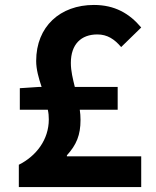

<svg xmlns="http://www.w3.org/2000/svg" viewBox="-20 -755 629 775"><path d="M56 0H550V-124H250V-128C289 -171 305 -210 305 -271C305 -285 304 -299 302 -312H455V-404H282C274 -437 266 -468 266 -501C266 -576 307 -616 373 -616C413 -616 442 -597 469 -565L550 -644C502 -701 443 -735 359 -735C223 -735 126 -648 126 -509C126 -475 136 -440 148 -404H136L60 -399V-312H173C176 -299 177 -286 177 -273C177 -191 126 -125 56 -90Z"/></svg>

Font: Noto Sans HK
Style: Bold
Weight: 700
Designer: Ryoko NISHIZUKA 西塚涼子 (kana, bopomofo & ideographs); Paul D. Hunt (Latin, Greek & Cyrillic); Sandoll Communications 산돌커뮤니
Foundry: Adobe
Version: Version 2.002;hotconv 1.0.116;makeotfexe 2.5.65601